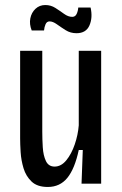

<svg xmlns="http://www.w3.org/2000/svg" viewBox="-20 -730 485 763"><path d="M170 13Q128 13 105.5 -8.5Q83 -30 73.5 -61.5Q64 -93 62 -125.5Q60 -158 60 -180V-528H148V-207Q148 -177 150 -144.5Q152 -112 162.5 -90Q173 -68 197 -68Q223 -68 243.5 -93Q264 -118 277 -156Q290 -194 293 -232V-528H382V0H304L309 -134H293Q277 -59 247.5 -23Q218 13 170 13ZM284 -598Q260 -598 241 -610Q222 -622 206 -633.5Q190 -645 177 -645Q166 -645 161 -633.5Q156 -622 155 -609H106Q96 -634 100.5 -657Q105 -680 121 -695Q137 -710 160 -710Q182 -710 200 -698.5Q218 -687 234.5 -675Q251 -663 267 -663Q279 -663 284.5 -674.5Q290 -686 291 -700H340Q349 -660 335.5 -629Q322 -598 284 -598Z"/></svg>

Font: Bricolage Grotesque 10pt Condensed
Style: Regular
Weight: 400
Width: 3
Designer: Mathieu Triay
Foundry: Atelier Triay
Version: Version 1.000; ttfautohint (v1.8.4.7-5d5b);gftools[0.9.29]